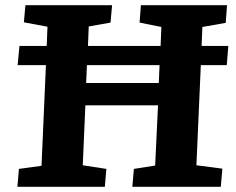

<svg xmlns="http://www.w3.org/2000/svg" viewBox="-20 -720 911 740"><path d="M47 0 53 -69 140 -81 157 -469H48L55 -543H160L163 -617L72 -634L78 -700H412L406 -633L322 -618L319 -543H599L602 -616L518 -633L523 -700H855L850 -632L760 -616L757 -543H860L854 -469H754L737 -83L837 -70L831 0H490L496 -69L578 -82L589 -314H309L299 -83L390 -69L384 0ZM312 -400H592L595 -469H315Z"/></svg>

Font: Literata 7pt
Style: Bold Italic
Weight: 700
Italic angle: -2°
Designer: Latin by Veronika Burian and Jose Scaglione. Greek by Irene Vlachou. Cyrillic by Vera Evstafieva
Foundry: TypeTogether
Version: Version 3.002